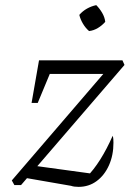

<svg xmlns="http://www.w3.org/2000/svg" viewBox="-20 -721 522 748"><path d="M36 0 26 -18 428 -486H457L465 -468L62 0ZM257 3 67 -30 108 -76 349 -43 317 -31Q345 -59 370.5 -99.5Q396 -140 419 -192Q421 -186 421.5 -179Q422 -172 422 -165Q422 -116 404.5 -77Q387 -38 356.5 -15.5Q326 7 286 7Q268 7 257 3ZM103 -320 132 -486H196L127 -320ZM153 -433 132 -486H457L402 -433ZM355 -701Q368 -688 378 -671Q388 -654 390 -636Q378 -622 361.5 -612Q345 -602 327 -600Q313 -612 303 -629Q293 -646 289 -663Q302 -678 319 -687.5Q336 -697 355 -701Z"/></svg>

Font: Piazzolla 8pt ExtraLight
Style: Italic
Weight: 250
Italic angle: -11.3°
Designer: Juan Pablo del Peral
Foundry: Huerta Tipografica
Version: Version 2.001